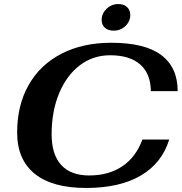

<svg xmlns="http://www.w3.org/2000/svg" viewBox="-20 -922 901 952"><path d="M65 -265Q65 -400 122 -500.5Q179 -601 284.5 -655.5Q390 -710 532 -710Q698 -710 779.5 -649Q861 -588 861 -470H728Q727 -557 675 -602.5Q623 -648 526 -648Q441 -648 375.5 -598Q310 -548 273 -459Q236 -370 236 -256Q236 -156 283.5 -104Q331 -52 422 -52Q519 -52 586.5 -97.5Q654 -143 686 -230H819Q783 -113 678 -51.5Q573 10 407 10Q239 10 152 -60.5Q65 -131 65 -265ZM484 -823Q484 -855 508.5 -878.5Q533 -902 567 -902Q594 -902 610 -887Q626 -872 626 -848Q626 -816 602 -793Q578 -770 544 -770Q516 -770 500 -784.5Q484 -799 484 -823Z"/></svg>

Font: Fahkwang
Style: Bold Italic
Weight: 700
Italic angle: -10°
Designer: Suppakit Chalermlarp | Katatrad Co.,Ltd.
Foundry: Cadson Demak Co.,Ltd.
Version: Version 1.000; ttfautohint (v1.6)